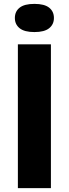

<svg xmlns="http://www.w3.org/2000/svg" viewBox="-20 -968 354 988"><path d="M72 0V-740H242V0ZM157 -803Q105.5 -803 81 -822.8Q56.5 -842.5 56.5 -875.5Q56.5 -909 81 -928.5Q105.5 -948 157 -948Q208.5 -948 233 -928.5Q257.5 -909 257.5 -875.5Q257.5 -842.5 233 -822.8Q208.5 -803 157 -803Z"/></svg>

Font: Encode Sans SemiExpanded
Style: Bold
Weight: 700
Width: 6
Designer: Multiple Designers
Foundry: Impallari Type
Version: Version 3.002